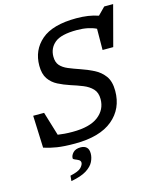

<svg xmlns="http://www.w3.org/2000/svg" viewBox="-138 -838 955 1156"><g transform="rotate(-15 340.0 -260.0)"><path d="M556.5 -234.5Q556.5 -123 476 -56.5Q395.5 10 241 10Q173.5 10 130 3.2Q86.5 -3.5 48.5 -16L40.5 -217H108.5L153.5 -68.5Q172.5 -65.5 195.2 -63.8Q218 -62 245 -62Q352.5 -62 405.5 -102.8Q458.5 -143.5 458.5 -209.5Q458.5 -250 436.5 -273.2Q414.5 -296.5 379.2 -310.8Q344 -325 304 -337.5Q264.5 -350.5 230.2 -368Q196 -385.5 175 -416Q154 -446.5 154 -498.5Q154 -595.5 224.2 -656.2Q294.5 -717 443 -717Q481.5 -717 515.2 -712Q549 -707 579 -696.5L624 -742H679.5L613 -491.5H546.5L547.5 -623.5Q526 -634.5 495.2 -641Q464.5 -647.5 427 -647.5Q329 -647.5 289.5 -614.8Q250 -582 250 -529Q250 -494 267.5 -474Q285 -454 316.2 -441Q347.5 -428 388.5 -414Q430 -400 468.5 -380.5Q507 -361 531.8 -327Q556.5 -293 556.5 -234.5ZM203.5 91.5Q203.5 74 219.2 57.2Q235 40.5 266.5 40.5Q290 40.5 303.2 52.8Q316.5 65 316.5 91.5Q316.5 116.5 303.8 142.5Q291 168.5 257.5 189.8Q224 211 161 222.5L164 189.5Q217 178 232.8 160.8Q248.5 143.5 248.5 131Q248.5 118.5 237.2 112.2Q226 106 214.8 101.8Q203.5 97.5 203.5 91.5Z"/></g></svg>

Font: Newsreader Caption
Style: Italic
Weight: 400
Italic angle: -17°
Designer: Hugues Gentile
Foundry: Production Type
Version: Version 1.001